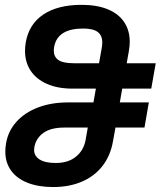

<svg xmlns="http://www.w3.org/2000/svg" viewBox="-20 -756 664 794"><path d="M2 -129Q2 -146 5 -163Q13.5 -214 47.8 -252.2Q82 -290.5 137 -311.5Q192 -332.5 262 -332.5H366.5L376.5 -389.5H279.5Q218.5 -389.5 174.2 -409Q130 -428.5 106.8 -463.5Q83.5 -498.5 83.5 -545Q83.5 -562.5 86.5 -580.5Q99.5 -656 159.2 -696Q219 -736 317.5 -736Q380.5 -736 425.2 -717.8Q470 -699.5 493.2 -665Q516.5 -630.5 516.5 -583.5Q516.5 -564.5 513 -545.5L504 -494.5H624L605.5 -389.5H485.5L475.5 -332.5H595.5L577.5 -228.5H457.5L447 -170.5Q436.5 -111.5 403.5 -69.2Q370.5 -27 318.5 -4.8Q266.5 17.5 200 17.5Q138.5 17.5 93.8 -0.2Q49 -18 25.5 -51Q2 -84 2 -129ZM334 -177.5 343 -228.5H246Q190 -228.5 159.2 -206.2Q128.5 -184 122 -147Q121 -139 121 -136Q121 -111 143.8 -96.5Q166.5 -82 211 -82Q262 -82 294.2 -108.2Q326.5 -134.5 334 -177.5ZM389.5 -494.5 400.5 -556Q403 -570 403 -580Q403 -609.5 384 -623.8Q365 -638 324 -638Q218 -638 204 -562.5Q202.5 -554.5 202.5 -546Q202.5 -521.5 221.2 -508Q240 -494.5 285.5 -494.5Z"/></svg>

Font: JuliaMono
Style: Bold Italic
Weight: 700
Italic angle: -9°
Monospace: yes
Designer: cormullion
Foundry: corm
Version: Version 0.057; ttfautohint (v1.8.4)